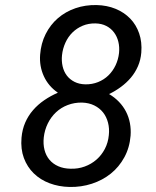

<svg xmlns="http://www.w3.org/2000/svg" viewBox="-20 -741 627 771"><path d="M547.4 -529.8Q544.9 -500 533.9 -474.9Q522.9 -449.7 505.6 -429.2Q488.3 -408.7 465.8 -392.1Q443.4 -375.5 418 -363.3Q440.4 -350.1 457.8 -332Q475.1 -314 486.1 -292.5Q497.1 -271 501.7 -246.6Q506.3 -222.2 504.4 -196.3Q500.5 -147.9 479.2 -109.1Q458 -70.3 424.8 -43.7Q391.6 -17.1 348.9 -3.2Q306.2 10.7 259.3 9.8Q215.8 8.8 179 -5.1Q142.1 -19 115.7 -44.7Q89.4 -70.3 75.9 -106.4Q62.5 -142.6 66.4 -188Q69.3 -221.2 81.3 -248.8Q93.3 -276.4 112.8 -298.8Q132.3 -321.3 157.7 -338.6Q183.1 -356 212.4 -368.7Q174.3 -395 156 -435.1Q137.7 -475.1 141.1 -521Q144.5 -566.9 163.3 -604.2Q182.1 -641.6 212.6 -668Q243.2 -694.3 283 -708Q322.8 -721.7 368.2 -720.7Q409.7 -719.7 444.1 -705.6Q478.5 -691.4 502.7 -666.5Q526.9 -641.6 538.8 -606.9Q550.8 -572.3 547.4 -529.8ZM417 -198.2Q419.9 -224.6 413.8 -248.3Q407.7 -272 393.8 -289.6Q379.9 -307.1 358.6 -317.6Q337.4 -328.1 309.6 -329.1Q278.8 -329.6 252 -319.3Q225.1 -309.1 204.8 -290Q184.6 -271 171.9 -245.1Q159.2 -219.2 155.8 -189.5Q152.8 -162.1 158.7 -139.2Q164.6 -116.2 178.5 -99.6Q192.4 -83 213.9 -73.5Q235.4 -64 263.2 -63.5Q293.5 -62.5 320.1 -72.3Q346.7 -82 367.2 -99.9Q387.7 -117.7 400.9 -142.8Q414.1 -168 417 -198.2ZM458 -528.3Q460.4 -551.8 455.3 -573Q450.2 -594.2 438 -610.6Q425.8 -627 407 -636.7Q388.2 -646.5 363.3 -647Q335.4 -647.5 312 -637.7Q288.6 -627.9 271 -610.6Q253.4 -593.3 242.7 -569.6Q231.9 -545.9 229 -519.5Q226.6 -496.1 231.4 -474.9Q236.3 -453.6 248.3 -437.7Q260.3 -421.9 279.1 -412.4Q297.9 -402.8 322.8 -402.3Q350.1 -401.9 373.8 -411.4Q397.5 -420.9 415.3 -438.2Q433.1 -455.6 444.1 -478.8Q455.1 -502 458 -528.3Z"/></svg>

Font: TypoPRO Roboto Mono
Style: Italic
Weight: 400
Designer: Google
Version: Version 2.000986; 2015; ttfautohint (v1.3)